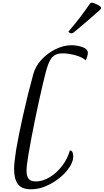

<svg xmlns="http://www.w3.org/2000/svg" viewBox="-20 -1391 767 1418"><path d="M84 -142Q84 -188 99 -284Q116 -385 150.5 -540Q185 -695 226 -844Q242 -903 288 -952Q334 -1001 393 -1029Q452 -1057 508 -1057Q550 -1057 589.5 -1043Q629 -1029 629 -999Q629 -991 623 -971Q617 -951 613 -946Q587 -969 536.5 -983Q486 -997 443 -997Q400 -997 375.5 -977.5Q351 -958 334.5 -911.5Q318 -865 295 -765Q230 -484 190 -250Q176 -166 176 -131Q176 -90 191.5 -70.5Q207 -51 245 -51Q295 -51 346.5 -82Q398 -113 438.5 -165.5Q479 -218 496 -280Q508 -280 514.5 -268.5Q521 -257 521 -238Q521 -187 473.5 -129.5Q426 -72 353 -32.5Q280 7 209 7Q140 7 112 -31.5Q84 -70 84 -142ZM507 -1145Q495 -1145 485 -1157Q544 -1227 573 -1265Q602 -1303 642 -1361Q649 -1371 658 -1371Q672 -1371 699.5 -1356.5Q727 -1342 727 -1332Q727 -1326 713 -1313Q675 -1279 615.5 -1228Q556 -1177 524 -1151Q517 -1145 507 -1145Z"/></svg>

Font: Charmonman
Style: Bold
Weight: 700
Designer: Ekaluck Peanpanawate
Foundry: Cadson Demak Co.,Ltd.
Version: Version 1.000; ttfautohint (v1.6)